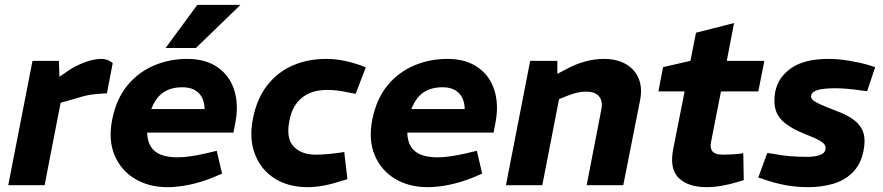

<svg xmlns="http://www.w3.org/2000/svg" viewBox="-20 -764 3641 792"><path d="M14 0 114 -513H223L226 -421L194 -426L270 -478Q303 -498 336.5 -509.5Q370 -521 399 -521Q424 -521 445 -504L421 -379Q400 -378 381 -376.5Q362 -375 341.5 -371Q321 -367 297 -359L230 -340L164 0Z M670 8Q594 8 536.5 -26.5Q479 -61 452.5 -124Q426 -187 443 -272Q460 -356 505 -411Q550 -466 614.5 -493.5Q679 -521 752 -521Q829 -521 878.5 -486Q928 -451 946.5 -391.5Q965 -332 951 -259L943 -217H587Q588 -181 602.5 -158.5Q617 -136 644.5 -125.5Q672 -115 712 -115Q738 -115 767.5 -119.5Q797 -124 828 -131L874 -142L896 -48L859 -32Q809 -12 761.5 -2Q714 8 670 8ZM604 -314H824Q823 -357 799.5 -380.5Q776 -404 732 -404Q685 -404 653.5 -382.5Q622 -361 604 -314ZM663 -566 794 -744H972L788 -566Z M1248 8Q1170 8 1113.5 -27.5Q1057 -63 1032 -127Q1007 -191 1023 -273Q1039 -356 1081.5 -411Q1124 -466 1186.5 -493.5Q1249 -521 1325 -521Q1361 -521 1396.5 -514Q1432 -507 1469 -494L1489 -486L1447 -377L1415 -383Q1393 -388 1371.5 -390.5Q1350 -393 1329 -393Q1264 -393 1224.5 -360Q1185 -327 1174 -267Q1159 -194 1191 -160Q1223 -126 1282 -126Q1319 -126 1374 -133L1400 -137L1413 -25L1390 -18Q1350 -5 1315.5 1.5Q1281 8 1248 8Z M1743 8Q1667 8 1609.5 -26.5Q1552 -61 1525.5 -124Q1499 -187 1516 -272Q1533 -356 1578 -411Q1623 -466 1687.5 -493.5Q1752 -521 1825 -521Q1902 -521 1951.5 -486Q2001 -451 2019.5 -391.5Q2038 -332 2024 -259L2016 -217H1660Q1661 -181 1675.5 -158.5Q1690 -136 1717.5 -125.5Q1745 -115 1785 -115Q1811 -115 1840.5 -119.5Q1870 -124 1901 -131L1947 -142L1969 -48L1932 -32Q1882 -12 1834.5 -2Q1787 8 1743 8ZM1677 -314H1897Q1896 -357 1872.5 -380.5Q1849 -404 1805 -404Q1758 -404 1726.5 -382.5Q1695 -361 1677 -314Z M2067 0 2167 -513H2279V-425L2248 -443L2322 -482Q2356 -500 2394.5 -510.5Q2433 -521 2471 -521Q2524 -521 2561 -500Q2598 -479 2614 -441.5Q2630 -404 2621 -354L2551 0H2400L2461 -315Q2467 -347 2451 -366.5Q2435 -386 2397 -386Q2378 -386 2359.5 -381.5Q2341 -377 2318 -368L2286 -355L2217 0Z M2895 8Q2819 8 2780 -29.5Q2741 -67 2757 -149L2804 -387H2696L2715 -487L2828 -513L2851 -629L3008 -669L2978 -513H3133L3108 -387H2954L2913 -178Q2908 -153 2919 -139.5Q2930 -126 2961 -126Q2981 -126 2996 -127Q3011 -128 3025 -129L3046 -132L3048 -21L3022 -13Q2988 -3 2956 2.5Q2924 8 2895 8Z M3316 8Q3264 8 3221.5 0Q3179 -8 3137 -22L3108 -32L3145 -133L3172 -129Q3208 -122 3242 -119.5Q3276 -117 3308 -117Q3341 -117 3362 -124.5Q3383 -132 3385 -148Q3387 -158 3381.5 -167Q3376 -176 3357.5 -186Q3339 -196 3301 -211Q3250 -231 3219.5 -255Q3189 -279 3179.5 -311Q3170 -343 3178 -386Q3190 -446 3244.5 -483.5Q3299 -521 3397 -521Q3438 -521 3483 -513.5Q3528 -506 3562 -496L3590 -487L3557 -388L3538 -390Q3505 -395 3477 -397.5Q3449 -400 3426 -400Q3379 -400 3354 -393Q3329 -386 3326 -370Q3324 -361 3331.5 -353Q3339 -345 3360.5 -335Q3382 -325 3426 -308Q3476 -290 3504 -268Q3532 -246 3541.5 -216Q3551 -186 3542 -142Q3531 -86 3497 -52.5Q3463 -19 3415.5 -5.5Q3368 8 3316 8Z"/></svg>

Font: REM SemiBold
Style: Italic
Weight: 600
Italic angle: -11°
Designer: Octavio Pardo
Foundry: Ashler Design
Version: Version 1.005;gftools[0.9.28]